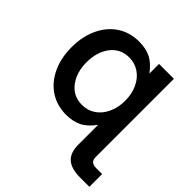

<svg xmlns="http://www.w3.org/2000/svg" viewBox="-204 -720 1076 1076"><g transform="rotate(45 334.0 -182.5)"><path d="M594 204Q524 204 490.5 174Q457 144 457 81V-76Q421 -27 382 -8Q343 11 290 11Q217 11 161.5 -25.5Q106 -62 75 -128Q44 -194 44 -279Q44 -364 75 -430Q106 -496 161.5 -532.5Q217 -569 290 -569Q344 -569 382.5 -550Q421 -531 457 -483V-559H575V61Q575 84 587 93.5Q599 103 623 103H668V204ZM469 -279Q469 -333 449 -376Q429 -419 393.5 -443Q358 -467 314 -467Q245 -467 204 -414Q163 -361 163 -279Q163 -197 204 -144Q245 -91 314 -91Q359 -91 394 -115Q429 -139 449 -182Q469 -225 469 -279Z"/></g></svg>

Font: Open Sauce One SemiBold
Style: Regular
Weight: 600
Designer: Alfredo Marco Pradil
Foundry: Creative Sauce Fz LLC
Version: Version 1.477